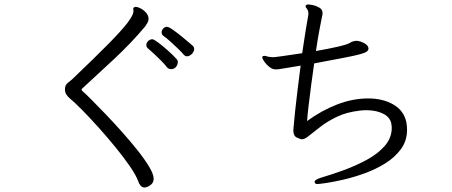

<svg xmlns="http://www.w3.org/2000/svg" viewBox="-20 -788 2040 866"><path d="M635 -669Q571 -593 497 -524Q423 -455 349 -387Q348 -386 348 -385Q348 -381 351 -378Q363 -368 390.5 -340.5Q418 -313 454.5 -275Q491 -237 529 -194.5Q567 -152 600 -110.5Q633 -69 653 -35.5Q673 -2 673 18Q673 33 664 42Q655 51 645 54.5Q635 58 632 58Q622 58 614.5 49.5Q607 41 604 31Q594 3 566.5 -37Q539 -77 502 -122.5Q465 -168 425.5 -212Q386 -256 351 -291.5Q316 -327 293 -346Q286 -352 279.5 -361.5Q273 -371 273 -385Q273 -404 285 -413.5Q297 -423 304 -429Q410 -530 470.5 -591.5Q531 -653 556.5 -687Q582 -721 582 -738Q582 -741 581.5 -743Q581 -745 581 -747Q581 -754 587 -756Q588 -757 592 -757Q601 -757 614.5 -750Q628 -743 639 -730.5Q650 -718 650 -703Q650 -693 645 -685Q640 -677 635 -669ZM847 -546Q843 -542 837 -538Q831 -534 824 -534Q815 -534 808 -542Q801 -551 783.5 -568Q766 -585 747 -602Q728 -619 716 -627Q709 -633 709 -642Q709 -651 716 -659Q723 -667 733 -667Q741 -667 759.5 -654Q778 -641 799 -624Q820 -607 835.5 -593.5Q851 -580 851 -580Q856 -573 856 -567Q856 -561 853 -555.5Q850 -550 847 -546ZM773 -485Q764 -476 752 -476Q747 -476 742 -478Q737 -480 732 -486Q723 -498 707 -514Q691 -530 674.5 -545.5Q658 -561 647 -570Q640 -576 640 -585Q640 -595 648.5 -603Q657 -611 667 -611Q674 -611 694.5 -595.5Q715 -580 738.5 -559Q762 -538 777 -521Q782 -516 782 -507Q782 -496 773 -485Z M1642 -569Q1642 -562 1635 -556Q1628 -550 1604.5 -543.5Q1581 -537 1531.5 -527.5Q1482 -518 1397 -502Q1390 -453 1383.5 -404Q1377 -355 1372 -312.5Q1367 -270 1365 -242Q1431 -290 1501 -317Q1571 -344 1641 -344Q1707 -344 1754.5 -316.5Q1802 -289 1813 -236Q1816 -218 1816 -203Q1816 -153 1788.5 -115.5Q1761 -78 1717.5 -51Q1674 -24 1624 -6Q1574 12 1528 22.5Q1482 33 1450.5 37.5Q1419 42 1413 42Q1401 42 1400 36Q1400 35 1399.5 34Q1399 33 1399 32Q1399 23 1426 14Q1474 0 1529 -20Q1584 -40 1634 -67Q1684 -94 1715.5 -130Q1747 -166 1747 -212Q1747 -215 1746.5 -217.5Q1746 -220 1746 -223Q1743 -257 1710.5 -274Q1678 -291 1633 -291Q1626 -291 1618 -290.5Q1610 -290 1602 -289Q1542 -282 1498 -260.5Q1454 -239 1422.5 -214Q1391 -189 1365 -169Q1352 -160 1342 -160Q1335 -160 1319 -167.5Q1303 -175 1303 -200Q1303 -206 1304 -212Q1305 -218 1305 -223Q1307 -248 1311.5 -290.5Q1316 -333 1322.5 -385.5Q1329 -438 1336 -492Q1285 -484 1263.5 -480Q1242 -476 1235.5 -475.5Q1229 -475 1223 -475Q1209 -475 1195 -486Q1181 -497 1172 -510Q1163 -523 1163 -530Q1163 -532 1164.5 -534Q1166 -536 1172 -536Q1177 -536 1182 -534.5Q1187 -533 1191 -532Q1198 -531 1203 -530.5Q1208 -530 1213 -530Q1219 -530 1258 -535.5Q1297 -541 1343 -548Q1351 -603 1358.5 -649.5Q1366 -696 1371 -723V-727Q1371 -736 1368 -742Q1366 -747 1362 -751.5Q1358 -756 1358 -760Q1358 -761 1358.5 -761.5Q1359 -762 1359 -763Q1362 -768 1372 -768Q1376 -768 1391 -765Q1406 -762 1420.5 -753.5Q1435 -745 1435 -728Q1435 -725 1434.5 -722Q1434 -719 1433 -716Q1429 -697 1421 -654.5Q1413 -612 1405 -558Q1458 -567 1502 -577Q1546 -587 1559 -595Q1565 -599 1569.5 -600.5Q1574 -602 1580 -603Q1582 -603 1583.5 -603.5Q1585 -604 1586 -604Q1602 -604 1621.5 -594Q1641 -584 1642 -570Z"/></svg>

Font: QiushuiShotai
Style: Regular
Weight: 600
Designer: Fontworks Inc.
Foundry: Fontworks Inc.
Version: Version 1.250